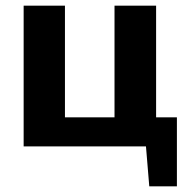

<svg xmlns="http://www.w3.org/2000/svg" viewBox="-20 -514 667 674"><path d="M208 -494V0H63V-494ZM601 -102V0H199L198 -102ZM528 -494V0H382V-494ZM601 -5V140H504L492 -5Z"/></svg>

Font: Exo 2
Style: Bold
Weight: 700
Designer: Natanael Gama
Foundry: Natanael Gama
Version: Version 2.010